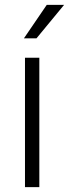

<svg xmlns="http://www.w3.org/2000/svg" viewBox="-20 -764 282 784"><path d="M140.6 0H82V-528.3H140.6ZM170.9 -744.1H241.7L128.9 -607.4H77.6Z"/></svg>

Font: Roboto-Light
Style: Regular
Weight: 300
Designer: Google
Version: Version 2.137; 2017